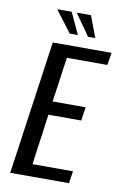

<svg xmlns="http://www.w3.org/2000/svg" viewBox="-84 -786 535 836"><g transform="rotate(10 183.0 -368.5)"><path d="M22 0 106 -591H366L357 -536H178L150 -338H296L287 -278H142L111 -54H290L282 0ZM285 -642H253L186 -737H249ZM208 -642H172L100 -737H164Z"/></g></svg>

Font: Alumni Sans Thin Medium
Style: Italic
Weight: 500
Italic angle: -8°
Version: Version 1.016